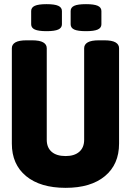

<svg xmlns="http://www.w3.org/2000/svg" viewBox="-20 -896 630 924"><path d="M296 8Q174 8 105.5 -48.5Q37 -105 37 -205V-664Q37 -682 54 -692Q71 -702 108 -702H134Q171 -702 188 -692Q205 -682 205 -664V-223Q205 -186 228.5 -165.5Q252 -145 296 -145Q338 -145 361.5 -165.5Q385 -186 385 -223V-664Q385 -682 402 -692Q419 -702 456 -702H482Q519 -702 536 -692Q553 -682 553 -664V-205Q553 -105 485 -48.5Q417 8 296 8ZM394 -746Q354 -746 337 -754Q320 -762 320 -779V-843Q320 -860 337 -868Q354 -876 394 -876Q433 -876 450.5 -868Q468 -860 468 -843V-779Q468 -762 450.5 -754Q433 -746 394 -746ZM204 -746Q165 -746 147.5 -754Q130 -762 130 -779V-843Q130 -860 147.5 -868Q165 -876 204 -876Q243 -876 260.5 -868Q278 -860 278 -843V-779Q278 -762 260.5 -754Q243 -746 204 -746Z"/></svg>

Font: Asap Condensed ExtraBold
Style: Regular
Weight: 800
Width: 3
Designer: Pablo Cosgaya
Foundry: Omnibus-Type
Version: Version 3.001; ttfautohint (v1.8.4.7-5d5b)